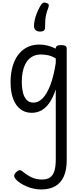

<svg xmlns="http://www.w3.org/2000/svg" viewBox="-20 -869 638 1508"><path d="M304 619Q246 619 191 596Q136 573 105 540Q93 528 91.5 514Q90 500 106 484Q121 469 132.5 467.5Q144 466 160 480Q194 508 230 524.5Q266 541 309 541Q349 541 372.5 525Q396 509 407 474.5Q418 440 418 384V-167Q396 -101 367.5 -60.5Q339 -20 304.5 -1.5Q270 17 229 17Q177 17 140 -11.5Q103 -40 83 -93.5Q63 -147 63 -223Q63 -275 72.5 -320.5Q82 -366 100.5 -402.5Q119 -439 146.5 -465Q174 -491 209.5 -505Q245 -519 289 -519Q324 -519 356 -510.5Q388 -502 418 -487V-489Q418 -502 428 -508.5Q438 -515 460 -515Q482 -515 493 -508.5Q504 -502 504 -489V390Q504 465 481.5 516Q459 567 414.5 593Q370 619 304 619ZM243 -63Q280 -63 313 -95Q346 -127 373.5 -196Q401 -265 418 -374V-410Q385 -430 355.5 -435.5Q326 -441 303 -441Q274 -441 250 -432Q226 -423 207.5 -405Q189 -387 176.5 -361Q164 -335 157.5 -300.5Q151 -266 151 -224Q151 -182 159.5 -145Q168 -108 188.5 -85.5Q209 -63 243 -63ZM347 -845Q360 -841 362.5 -832.5Q365 -824 360 -809Q348 -779 342.5 -755Q337 -731 335.5 -707Q334 -683 334 -653Q334 -636 324 -628.5Q314 -621 295 -621Q273 -621 260 -632.5Q247 -644 247 -663Q247 -701 262.5 -746.5Q278 -792 301 -829Q312 -845 321.5 -848Q331 -851 347 -845Z"/></svg>

Font: Playwrite FR Moderne
Style: Regular
Weight: 400
Designer: Veronika Burian, José Scaglione
Foundry: TypeTogether
Version: Version 1.002